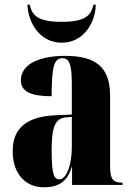

<svg xmlns="http://www.w3.org/2000/svg" viewBox="-20 -788 563 818"><path d="M243 -606C337 -606 387 -693 388 -768H378C368 -720 340 -695 243 -695C145 -695 116 -720 107 -768H97C99 -693 149 -606 243 -606ZM166 10C225 10 267 -11 285 -76H287V0H502V-10H499C461 -10 449 -26 449 -80V-380C449 -505 385 -550 257 -550C155 -550 69 -518 69 -446C69 -398 111 -378 200 -378C200 -501 210 -540 245 -540C276 -540 286 -513 286 -428V-300L218 -297C95 -292 34 -243 34 -144C34 -42 94 10 166 10ZM233 -24C210 -24 200 -45 200 -150C200 -246 215 -284 261 -288L286 -290V-161C286 -88 264 -24 233 -24Z"/></svg>

Font: Noto Serif Display ExtraCondensed Black
Style: Regular
Weight: 900
Width: 2
Designer: Monotype Design Team
Foundry: Monotype Imaging Inc.
Version: Version 2.009